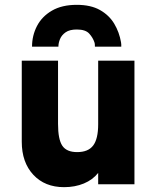

<svg xmlns="http://www.w3.org/2000/svg" viewBox="-20 -762 651 794"><path d="M245 12Q165.5 12 117.8 -39.2Q70 -90.5 70 -176V-511H220V-250Q220 -185.5 237.8 -159.2Q255.5 -133 299 -133Q345 -133 365.5 -160.5Q386 -188 386 -248V-511H536V0H386V-47Q363.5 -18.5 326.8 -3.2Q290 12 245 12ZM112.5 -569Q112.5 -615 133 -654.5Q153.5 -694 194.8 -718Q236 -742 297.5 -742Q355.5 -742 393.5 -720.5Q431.5 -699 452.5 -663.8Q473.5 -628.5 480.5 -587Q481.5 -582.5 481.5 -578Q481.5 -573.5 481.5 -569H372.5Q372.5 -573.5 372.2 -578Q372 -582.5 370.5 -587Q364 -606.5 348.8 -623.2Q333.5 -640 297.5 -640Q268 -640 251.5 -628.5Q235 -617 228.2 -600.5Q221.5 -584 221.5 -569Z"/></svg>

Font: Overpass Black
Style: Regular
Weight: 900
Designer: Delve Withrington, Dave Bailey, Thomas Jockin
Foundry: Delve Fonts LLC
Version: Version 4.000; ttfautohint (v1.8.3)